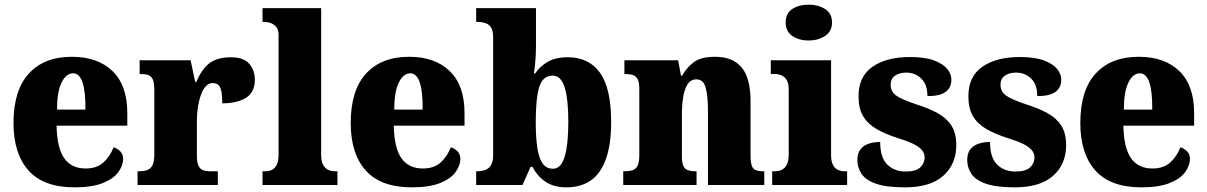

<svg xmlns="http://www.w3.org/2000/svg" viewBox="-20 -795 5186 825"><path d="M301 10Q167 10 102.5 -62.5Q38 -135 38 -266Q38 -407 104 -479Q170 -551 289 -551Q400 -551 463.5 -489.5Q527 -428 527 -309V-255H223Q225 -159 256 -115Q287 -71 348 -71Q396 -71 424.5 -97Q453 -123 468 -162Q485 -157 497 -144.5Q509 -132 509 -113Q509 -84 488.5 -55.5Q468 -27 422 -8.5Q376 10 301 10ZM347 -324Q348 -399 335 -439.5Q322 -480 294 -480Q264 -480 244.5 -440Q225 -400 225 -324Z M571 0V-59H576Q597 -59 612 -64Q627 -69 635 -84.5Q643 -100 643 -131V-409Q643 -439 636.5 -453.5Q630 -468 617 -472.5Q604 -477 584 -477H580V-536H799L819 -442H823Q839 -480 859.5 -504Q880 -528 907.5 -538.5Q935 -549 972 -549Q1027 -549 1051 -521Q1075 -493 1075 -452Q1075 -398 1036.5 -374.5Q998 -351 935 -351Q935 -379 932 -398Q929 -417 920.5 -427.5Q912 -438 894 -438Q877 -438 864.5 -424.5Q852 -411 843.5 -387.5Q835 -364 830.5 -335.5Q826 -307 826 -278V-126Q826 -97 833 -82.5Q840 -68 853 -63.5Q866 -59 883 -59H916V0Z M1108 0V-59H1118Q1136 -59 1149 -65.5Q1162 -72 1169.5 -87.5Q1177 -103 1177 -130V-644Q1177 -669 1165.5 -681Q1154 -693 1140 -697Q1126 -701 1118 -701H1108V-760H1360V-130Q1360 -103 1368 -87.5Q1376 -72 1389.5 -65.5Q1403 -59 1420 -59H1430V0Z M1750 10Q1616 10 1551.5 -62.5Q1487 -135 1487 -266Q1487 -407 1553 -479Q1619 -551 1738 -551Q1849 -551 1912.5 -489.5Q1976 -428 1976 -309V-255H1672Q1674 -159 1705 -115Q1736 -71 1797 -71Q1845 -71 1873.5 -97Q1902 -123 1917 -162Q1934 -157 1946 -144.5Q1958 -132 1958 -113Q1958 -84 1937.5 -55.5Q1917 -27 1871 -8.5Q1825 10 1750 10ZM1796 -324Q1797 -399 1784 -439.5Q1771 -480 1743 -480Q1713 -480 1693.5 -440Q1674 -400 1674 -324Z M2413 10Q2359 10 2323.5 -14.5Q2288 -39 2268 -78H2260L2225 0H2026V-59H2032Q2047 -59 2063 -64Q2079 -69 2089 -84Q2099 -99 2099 -129V-635Q2099 -663 2090 -677Q2081 -691 2065 -696Q2049 -701 2030 -701H2026V-760H2283V-597Q2283 -579 2282 -557.5Q2281 -536 2279 -516Q2277 -496 2274 -480H2280Q2299 -509 2333 -529Q2367 -549 2420 -549Q2510 -549 2558 -482.5Q2606 -416 2606 -271Q2606 -174 2583.5 -111.5Q2561 -49 2518.5 -19.5Q2476 10 2413 10ZM2356 -70Q2391 -70 2406.5 -122.5Q2422 -175 2422 -272Q2422 -371 2406 -420.5Q2390 -470 2355 -470Q2312 -470 2297 -421Q2282 -372 2282 -271Q2282 -207 2288.5 -162Q2295 -117 2311 -93.5Q2327 -70 2356 -70Z M2658 0V-59H2662Q2683 -59 2697.5 -63.5Q2712 -68 2719.5 -83Q2727 -98 2727 -127V-413Q2727 -441 2720 -454.5Q2713 -468 2700 -472.5Q2687 -477 2667 -477H2663V-536H2894L2906 -470H2911Q2929 -503 2960 -527Q2991 -551 3053 -551Q3128 -551 3166.5 -505.5Q3205 -460 3205 -359V-129Q3205 -99 3210 -84Q3215 -69 3227.5 -64Q3240 -59 3260 -59H3264V0H3022V-320Q3022 -384 3012 -419Q3002 -454 2972 -454Q2948 -454 2934.5 -433Q2921 -412 2915.5 -377.5Q2910 -343 2910 -303V-124Q2910 -96 2916 -82.5Q2922 -69 2935.5 -64Q2949 -59 2969 -59H2973V0Z M3298 0V-59H3309Q3327 -59 3340.5 -66Q3354 -73 3361.5 -89Q3369 -105 3369 -133V-410Q3369 -436 3361 -450Q3353 -464 3339.5 -470.5Q3326 -477 3309 -477H3292V-536H3551V-130Q3551 -103 3558.5 -87.5Q3566 -72 3579.5 -65.5Q3593 -59 3610 -59H3620V0ZM3455 -621Q3413 -621 3384.5 -640.5Q3356 -660 3356 -698Q3356 -738 3384.5 -756.5Q3413 -775 3455 -775Q3495 -775 3525 -756.5Q3555 -738 3555 -698Q3555 -660 3525 -640.5Q3495 -621 3455 -621Z M3868 10Q3789 10 3744.5 -5.5Q3700 -21 3682 -48Q3664 -75 3664 -108Q3664 -136 3677 -153Q3690 -170 3712.5 -177.5Q3735 -185 3762 -185Q3762 -118 3792.5 -88Q3823 -58 3871 -58Q3916 -58 3934.5 -76Q3953 -94 3953 -118Q3953 -137 3940.5 -151Q3928 -165 3903.5 -177Q3879 -189 3840 -201Q3783 -219 3745 -241.5Q3707 -264 3688 -297Q3669 -330 3669 -381Q3669 -467 3729.5 -508.5Q3790 -550 3890 -550Q3954 -550 3993 -535.5Q4032 -521 4050 -499Q4068 -477 4068 -453Q4068 -418 4043 -400Q4018 -382 3965 -382Q3965 -432 3938.5 -457.5Q3912 -483 3874 -483Q3845 -483 3826 -470Q3807 -457 3807 -431Q3807 -402 3830 -385Q3853 -368 3919 -346Q3970 -330 4008.5 -309Q4047 -288 4068 -255.5Q4089 -223 4089 -171Q4089 -90 4033.5 -40Q3978 10 3868 10Z M4340 10Q4261 10 4216.5 -5.5Q4172 -21 4154 -48Q4136 -75 4136 -108Q4136 -136 4149 -153Q4162 -170 4184.5 -177.5Q4207 -185 4234 -185Q4234 -118 4264.5 -88Q4295 -58 4343 -58Q4388 -58 4406.5 -76Q4425 -94 4425 -118Q4425 -137 4412.5 -151Q4400 -165 4375.5 -177Q4351 -189 4312 -201Q4255 -219 4217 -241.5Q4179 -264 4160 -297Q4141 -330 4141 -381Q4141 -467 4201.5 -508.5Q4262 -550 4362 -550Q4426 -550 4465 -535.5Q4504 -521 4522 -499Q4540 -477 4540 -453Q4540 -418 4515 -400Q4490 -382 4437 -382Q4437 -432 4410.5 -457.5Q4384 -483 4346 -483Q4317 -483 4298 -470Q4279 -457 4279 -431Q4279 -402 4302 -385Q4325 -368 4391 -346Q4442 -330 4480.5 -309Q4519 -288 4540 -255.5Q4561 -223 4561 -171Q4561 -90 4505.5 -40Q4450 10 4340 10Z M4885 10Q4751 10 4686.5 -62.5Q4622 -135 4622 -266Q4622 -407 4688 -479Q4754 -551 4873 -551Q4984 -551 5047.5 -489.5Q5111 -428 5111 -309V-255H4807Q4809 -159 4840 -115Q4871 -71 4932 -71Q4980 -71 5008.5 -97Q5037 -123 5052 -162Q5069 -157 5081 -144.5Q5093 -132 5093 -113Q5093 -84 5072.5 -55.5Q5052 -27 5006 -8.5Q4960 10 4885 10ZM4931 -324Q4932 -399 4919 -439.5Q4906 -480 4878 -480Q4848 -480 4828.5 -440Q4809 -400 4809 -324Z"/></svg>

Font: Noto Serif Khmer SemiCondensed Black
Style: Regular
Weight: 900
Width: 4
Designer: Danh Hong and the Monotype Design Team
Foundry: Monotype Imaging Inc.
Version: Version 2.004